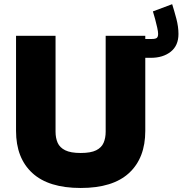

<svg xmlns="http://www.w3.org/2000/svg" viewBox="-20 -910 889 935"><path d="M818.4 -889.6Q828.6 -857.4 838.9 -818.6Q849.1 -779.8 849.1 -744.6Q849.1 -688 811.5 -658.2Q773.9 -628.4 714.4 -628.4H618.2V-720.2H719.2Q736.8 -720.2 743.4 -725.3Q750 -730.5 750 -745.1Q750 -755.9 745.6 -775.6Q741.2 -795.4 735.4 -817.1Q729.5 -838.9 724.6 -854.5ZM494.6 -735.8H687.5V-272.5Q687.5 -140.6 608.6 -67.6Q529.8 5.4 373 5.4Q216.3 5.4 137.2 -67.6Q58.1 -140.6 58.1 -272.5V-735.8H250.5V-268.6Q250.5 -238.3 260.7 -214.8Q271 -191.4 297.6 -178.2Q324.2 -165 373 -165Q422.4 -165 448.5 -178.2Q474.6 -191.4 484.6 -214.8Q494.6 -238.3 494.6 -268.6Z"/></svg>

Font: Estedad-FD Black
Style: Regular
Weight: 900
Designer: Amin Abedi
Version: Version 7.3